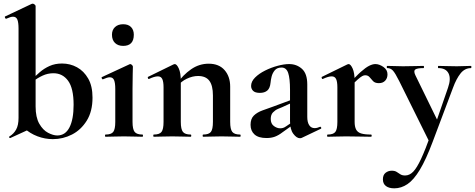

<svg xmlns="http://www.w3.org/2000/svg" viewBox="-20 -745 2588 1046"><path d="M268 13Q225 13 184 -2.5Q143 -18 110 -48L174 -165Q174 -106 194 -71Q214 -36 242 -21.5Q270 -7 292 -7Q336 -7 358.5 -51Q381 -95 381 -174Q381 -264 351 -305Q321 -346 271 -346Q240 -346 212 -333Q184 -320 161 -302L152 -310Q173 -331 196.5 -351.5Q220 -372 250 -385.5Q280 -399 318 -399Q362 -399 399.5 -378.5Q437 -358 460.5 -317Q484 -276 484 -213Q484 -138 452.5 -87.5Q421 -37 372 -12Q323 13 268 13ZM36 7Q32 8 30 3.5Q28 -1 32 -2Q55 -16 68 -39.5Q81 -63 81 -103V-589Q81 -623 74.5 -638.5Q68 -654 51 -654Q38 -654 14 -643Q10 -642 7.5 -648Q5 -654 7 -655L153 -724Q156 -725 158 -725Q163 -725 168.5 -720.5Q174 -716 174 -712V-56Z M555 0Q552 0 552 -6Q552 -12 555 -12Q586 -12 597 -26.5Q608 -41 608 -81V-260Q608 -293 601.5 -308.5Q595 -324 578 -324Q571 -324 561.5 -321Q552 -318 541 -313Q537 -312 534.5 -318Q532 -324 535 -325L686 -395Q688 -396 689 -396Q694 -396 699 -391Q704 -386 704 -382Q704 -370 703 -342Q702 -314 702 -262V-81Q702 -41 713.5 -26.5Q725 -12 756 -12Q759 -12 759 -6Q759 0 756 0Q736 0 710 -1Q684 -2 655 -2Q627 -2 601 -1Q575 0 555 0ZM651 -495Q623 -495 606.5 -511Q590 -527 590 -556Q590 -582 606.5 -597.5Q623 -613 651 -613Q679 -613 694 -597.5Q709 -582 709 -556Q709 -495 651 -495Z M1087 0Q1084 0 1084 -6Q1084 -12 1087 -12Q1118 -12 1129 -26.5Q1140 -41 1140 -81V-225Q1140 -279 1120.5 -305Q1101 -331 1059 -331Q1029 -331 997.5 -316Q966 -301 947 -275L942 -287Q977 -337 1021 -367.5Q1065 -398 1117 -398Q1173 -398 1203.5 -363Q1234 -328 1234 -273V-81Q1234 -41 1245.5 -26.5Q1257 -12 1288 -12Q1291 -12 1291 -6Q1291 0 1288 0Q1268 0 1242 -1Q1216 -2 1187 -2Q1159 -2 1133 -1Q1107 0 1087 0ZM818 0Q815 0 815 -6Q815 -12 818 -12Q849 -12 860 -26.5Q871 -41 871 -81V-269Q871 -300 864 -314.5Q857 -329 840 -329Q831 -329 819 -325.5Q807 -322 792 -315Q788 -313 786 -319Q784 -325 786 -326L925 -394Q931 -396 932 -396Q943 -396 954 -372Q965 -348 965 -303V-81Q965 -41 976.5 -26.5Q988 -12 1019 -12Q1022 -12 1022 -6Q1022 0 1019 0Q999 0 973 -1Q947 -2 918 -2Q890 -2 864 -1Q838 0 818 0Z M1624 6Q1620 8 1614 8Q1596 8 1578 -16Q1560 -40 1560 -85V-255Q1560 -318 1550 -347.5Q1540 -377 1514 -377Q1489 -377 1476.5 -361.5Q1464 -346 1459.5 -327Q1455 -308 1454 -295Q1451 -264 1436 -251.5Q1421 -239 1396 -239Q1370 -239 1359 -250Q1348 -261 1348 -277Q1348 -301 1369.5 -322.5Q1391 -344 1424 -360.5Q1457 -377 1492.5 -386.5Q1528 -396 1555 -396Q1596 -396 1625 -370Q1654 -344 1654 -285V-108Q1654 -79 1664.5 -63Q1675 -47 1694 -47Q1708 -47 1723 -54Q1727 -56 1729.5 -50.5Q1732 -45 1727 -43ZM1432 7Q1388 7 1366.5 -12.5Q1345 -32 1345 -65Q1345 -98 1363 -115.5Q1381 -133 1410 -143.5Q1439 -154 1470 -165L1570 -202L1574 -187L1517 -161Q1509 -158 1494 -151.5Q1479 -145 1467 -132.5Q1455 -120 1455 -97Q1455 -71 1472 -58.5Q1489 -46 1506 -46Q1514 -46 1521.5 -48Q1529 -50 1539 -57L1589 -91L1590 -75L1520 -25Q1498 -8 1478 -0.5Q1458 7 1432 7Z M1887 -271 1879 -284Q1918 -329 1945 -353Q1972 -377 1991 -386.5Q2010 -396 2025 -396Q2046 -396 2068.5 -380.5Q2091 -365 2091 -340Q2091 -319 2078.5 -305.5Q2066 -292 2044 -292Q2023 -292 2012.5 -303Q2002 -314 1993.5 -324.5Q1985 -335 1969 -335Q1962 -335 1953.5 -330.5Q1945 -326 1929.5 -312.5Q1914 -299 1887 -271ZM1765 0Q1762 0 1762 -6Q1762 -12 1765 -12Q1796 -12 1807 -26.5Q1818 -41 1818 -81V-269Q1818 -300 1811 -314.5Q1804 -329 1787 -329Q1778 -329 1766 -325.5Q1754 -322 1739 -315Q1735 -313 1733 -319Q1731 -325 1733 -326L1872 -394Q1878 -396 1879 -396Q1890 -396 1901 -372Q1912 -348 1912 -303V-81Q1912 -55 1920 -39.5Q1928 -24 1947.5 -18Q1967 -12 2001 -12Q2005 -12 2005 -6Q2005 0 2001 0Q1974 0 1939.5 -1Q1905 -2 1865 -2Q1837 -2 1811 -1Q1785 0 1765 0Z M2546 -386Q2548 -386 2548 -380Q2548 -374 2546 -374Q2512 -374 2489 -345Q2466 -316 2448 -267L2337 28Q2301 124 2267.5 179.5Q2234 235 2200 258Q2166 281 2128 281Q2099 281 2082.5 268.5Q2066 256 2066 232Q2066 208 2080.5 196.5Q2095 185 2114 185Q2131 185 2141 191.5Q2151 198 2161 204.5Q2171 211 2187 211Q2211 211 2231 190.5Q2251 170 2274 120.5Q2297 71 2328 -15L2325 40L2155 -303Q2133 -347 2120.5 -360.5Q2108 -374 2090 -374Q2087 -374 2087 -380Q2087 -386 2090 -386Q2110 -386 2132.5 -385Q2155 -384 2175 -384Q2211 -384 2238 -385Q2265 -386 2287 -386Q2290 -386 2290 -380Q2290 -374 2287 -374Q2252 -374 2242 -366Q2232 -358 2243 -335L2370 -75L2334 -16L2421 -268Q2438 -317 2423.5 -345.5Q2409 -374 2368 -374Q2366 -374 2366 -380Q2366 -386 2368 -386Q2392 -386 2413.5 -385Q2435 -384 2469 -384Q2493 -384 2508.5 -385Q2524 -386 2546 -386Z"/></svg>

Font: Cormorant Garamond Light
Style: Regular
Weight: 300
Designer: Christian Thalmann (Catharsis Fonts)
Foundry: Catharsis Fonts
Version: Version 4.001